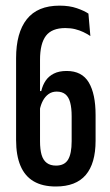

<svg xmlns="http://www.w3.org/2000/svg" viewBox="-20 -668 399 698"><path d="M183 10Q134.5 10 102.5 -8.8Q70.5 -27.5 54.5 -65.2Q38.5 -103 38.5 -159V-456.5Q38.5 -549 77.5 -598.2Q116.5 -647.5 196.5 -647.5Q232.5 -647.5 259.2 -638.2Q286 -629 301.5 -618.5L308.5 -537Q296.5 -545 282.8 -551.5Q269 -558 253 -562Q237 -566 217.5 -566Q168.5 -566 147 -537.8Q125.5 -509.5 125.5 -450.5V-154.5Q125.5 -124.5 131.2 -105Q137 -85.5 150 -75.8Q163 -66 183.5 -66Q214.5 -66 227.5 -87.8Q240.5 -109.5 240.5 -154.5V-245.5Q240.5 -275 235.2 -295Q230 -315 218 -325Q206 -335 186 -335Q169 -335 156.5 -326Q144 -317 136 -302Q128 -287 124.5 -268.5L111 -337H130Q135 -358.5 146 -374.8Q157 -391 175.8 -400.5Q194.5 -410 222.5 -410Q278 -410 302.8 -368.2Q327.5 -326.5 327.5 -250V-156.5Q327.5 -74 291.8 -32Q256 10 183 10Z"/></svg>

Font: Anek Tamil Condensed Medium
Style: Regular
Weight: 500
Width: 3
Designer: Aadarsh Rajan (Tamil), Yesha Goshar (Latin)
Foundry: Ek Type
Version: Version 1.003